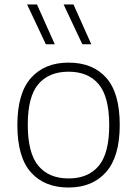

<svg xmlns="http://www.w3.org/2000/svg" viewBox="-20 -828 612 857"><path d="M57.5 -270Q57.5 -411.5 118.2 -480Q179 -548.5 286 -548.5Q394 -548.5 454.2 -480.8Q514.5 -413 514.5 -270Q514.5 -129 453.5 -60Q392.5 9 286 9Q178 9 117.8 -59Q57.5 -127 57.5 -270ZM467.5 -269Q467.5 -396 420.5 -452Q373.5 -508 286 -508Q198.5 -508 151.2 -452.5Q104 -397 104 -271.5Q104 -144.5 151.2 -88Q198.5 -31.5 286 -31.5Q373.5 -31.5 420.5 -87.5Q467.5 -143.5 467.5 -269ZM184.5 -630.5 101 -808H145L224.5 -630.5ZM347.5 -630.5 264 -808H308L387.5 -630.5Z"/></svg>

Font: Encode Sans Semi Expanded ExLight
Style: Regular
Weight: 275
Width: 6
Designer: Multiple Designers
Foundry: Impallari Type
Version: Version 2.000